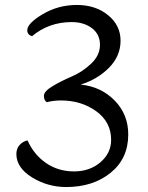

<svg xmlns="http://www.w3.org/2000/svg" viewBox="-20 -745 595 774"><path d="M305 -404Q387 -396 442 -340Q497 -284 497 -203Q497 -106 426 -48.5Q355 9 247 9Q172 9 109 -30Q46 -69 46 -124Q46 -146 59 -160.5Q72 -175 91 -179Q117 -121 166 -87.5Q215 -54 278.5 -54Q342 -54 385 -91Q428 -128 428 -181Q428 -253 368 -296.5Q308 -340 226 -340Q194 -340 169 -333Q157 -340 157 -358.5Q157 -377 192.5 -398Q228 -419 270 -437Q312 -455 347.5 -488.5Q383 -522 383 -564.5Q383 -607 350.5 -631.5Q318 -656 269 -656Q177 -656 109 -599Q90 -605 90 -623Q90 -651 152.5 -688Q215 -725 290 -725Q365 -725 415.5 -684Q466 -643 466 -581Q466 -519 419.5 -472Q373 -425 305 -404Z"/></svg>

Font: Laila
Style: Regular
Weight: 400
Designer: Hitesh Malaviya
Foundry: Indian Type Foundry
Version: Version 1.302;PS 1.0;hotconv 1.0.78;makeotf.lib2.5.61930; tt